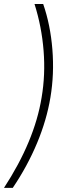

<svg xmlns="http://www.w3.org/2000/svg" viewBox="-27 -785 378 949"><path d="M-7.3 143.6Q143.6 -87.4 178.7 -303.2Q197.8 -415 188.5 -533.9Q179.2 -652.8 143.6 -765.1H186.5Q222.2 -662.1 231.9 -540.8Q241.7 -419.4 222.2 -303.2Q203.6 -191.4 156.2 -77.9Q108.9 35.6 36.1 143.6Z"/></svg>

Font: Inter Extra Light
Style: Italic
Weight: 200
Italic angle: -9.39999°
Designer: Rasmus Andersson
Foundry: rsms
Version: Version 4.000;git-3c8e0fc